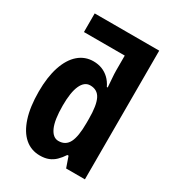

<svg xmlns="http://www.w3.org/2000/svg" viewBox="-185 -866 892 982"><g transform="rotate(30 261.0 -375.0)"><path d="M203 10Q151 10 113.5 -22.5Q76 -55 55.5 -118Q35 -181 35 -271Q35 -357 55.5 -418.5Q76 -480 113.5 -512.5Q151 -545 201 -545Q229 -545 252 -536Q275 -527 293.5 -509.5Q312 -492 325 -465H330Q328 -497 326 -520Q324 -543 324 -563V-650H83V-760H464V0H353L331 -63H324Q309 -40 292 -23.5Q275 -7 253.5 1.5Q232 10 203 10ZM248 -102Q290 -102 308.5 -138Q327 -174 327 -253V-279Q327 -357 309 -393.5Q291 -430 248 -430Q214 -430 195.5 -389.5Q177 -349 177 -271Q177 -185 196 -143.5Q215 -102 248 -102Z"/></g></svg>

Font: Noto Sans Display Condensed
Style: Bold
Weight: 700
Width: 3
Designer: Monotype Design Team
Foundry: Monotype Imaging Inc.
Version: Version 2.003